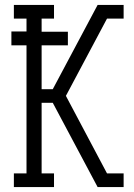

<svg xmlns="http://www.w3.org/2000/svg" viewBox="-20 -755 540 775"><path d="M36 0V-55H87V-572H26V-628H87V-680H36V-735H198V-680H148V-627H254V-572H148V-395H193L374 -735H479V-680H412L246 -368L412 -55H479V0H374L193 -340H148V-55H198V0Z"/></svg>

Font: Iosevka Curly Slab Light
Style: Regular
Weight: 300
Monospace: yes
Designer: Belleve Invis
Foundry: Belleve Invis
Version: Version 22.1.2; ttfautohint (v1.8.4)